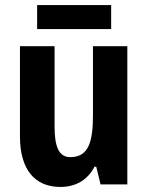

<svg xmlns="http://www.w3.org/2000/svg" viewBox="-20 -730 585 760"><path d="M420 -710H127V-615H420ZM484 -547H348V-275C348 -167 330 -108 258 -108C214 -108 196 -148 196 -228V-547H59V-190C59 -61 116 10 219 10C278 10 326 -16 354 -70H361L378 0H484Z"/></svg>

Font: Noto Sans Lao Looped Condensed
Style: Bold
Weight: 700
Width: 3
Designer: Mark Frömberg, Ben Mitchell
Foundry: The Fontpad Ltd
Version: Version 1.002